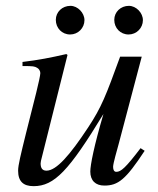

<svg xmlns="http://www.w3.org/2000/svg" viewBox="-20 -626 540 657"><path d="M461 -119C410 -52 394 -38 378 -38C371 -38 367 -44 367 -55C367 -67 381 -114 386 -133L465 -432H391C342 -298 328 -260 281 -189C219 -95 173 -42 139 -42C124 -42 119 -52 119 -67C119 -71 121 -80 122 -83L211 -438L207 -441C150 -428 114 -421 57 -414V-400C95 -400 98 -399 107 -394C113 -391 118 -383 118 -376C118 -368 112 -342 104 -309L69 -170C51 -97 42 -61 42 -42C42 -5 60 11 95 11C166 11 216 -42 334 -236C302 -128 289 -61 289 -39C289 -8 307 9 337 9C384 9 410 -11 475 -110ZM469 -557C469 -582 446 -606 421 -606C393 -606 371 -585 371 -558C371 -530 392 -508 420 -508C447 -508 469 -530 469 -557ZM269 -557C269 -582 246 -606 221 -606C193 -606 171 -585 171 -558C171 -530 192 -508 220 -508C247 -508 269 -530 269 -557Z"/></svg>

Font: STIXGeneral
Style: Italic
Weight: 400
Italic angle: -16.33°
Designer: MicroPress Inc., with final additions and corrections provided by Coen Hoffman, Elsevier (retired)
Version: Version 1.1.0